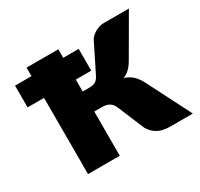

<svg xmlns="http://www.w3.org/2000/svg" viewBox="-116 -665 844 810"><g transform="rotate(-30 306.0 -259.5)"><path d="M500 -212.9 608.4 0H501.5Q479.5 0 465.8 -3.4Q451.2 -5.9 438.5 -13.2Q424.8 -21 417.5 -28.8Q407.2 -39.6 400.9 -50.8L346.2 -181.6Q338.9 -199.2 324.7 -207.5Q311 -215.3 291.5 -215.3H252.4V0H97.7V-371.1H17.6V-477.1H97.7V-518.6H252.4V-477.1H327.6V-371.1H252.4V-313H284.7Q305.2 -313 315.9 -319.8Q326.2 -327.1 334 -342.3L402.3 -479.5Q412.6 -496.1 433.6 -507.8Q453.6 -518.6 473.6 -518.6H596.2L486.8 -330.1Q474.6 -308.6 461.4 -295.9Q447.3 -281.7 430.2 -275.9Q454.1 -268.6 471.7 -252.4Q488.3 -235.8 500 -212.9Z"/></g></svg>

Font: Lato-ExtraBold
Style: Regular
Weight: 500
Designer: Lukasz Dziedzic with Adam Twardoch and Botio Nikoltchev
Foundry: tyPoland Lukasz Dziedzic
Version: ""